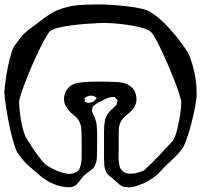

<svg xmlns="http://www.w3.org/2000/svg" viewBox="-86 -776 891 850"><g transform="rotate(90 359.0 -351.5)"><path d="M632 -367H513Q491 -367 468.5 -371Q446 -375 429 -391Q423 -396 417.5 -402.5Q412 -409 406 -414Q403 -419 398 -422L388 -425Q386 -425 382.5 -426.5Q379 -428 377 -427Q376 -427 374.5 -424.5Q373 -422 372 -421Q371 -420 368 -417.5Q365 -415 364 -413Q363 -410 364 -405Q365 -400 365 -397Q365 -393 367 -388.5Q369 -384 370 -379Q375 -368 380.5 -357.5Q386 -347 392 -336Q394 -332 396.5 -329.5Q399 -327 401 -323Q403 -322 404 -320Q405 -318 406 -317Q408 -316 411 -316Q414 -316 415 -316Q417 -315 420.5 -314Q424 -313 426 -314Q429 -314 432 -315.5Q435 -317 437 -318Q445 -321 452.5 -324.5Q460 -328 468 -330Q478 -334 489 -334.5Q500 -335 510 -336Q533 -337 556 -336.5Q579 -336 601 -336Q615 -336 631 -335.5Q647 -335 660 -330Q677 -324 686 -311.5Q695 -299 705 -286Q713 -276 723.5 -268.5Q734 -261 744 -252L754 -243Q762 -232 763 -218.5Q764 -205 762 -192Q760 -173 753 -154Q746 -135 736 -118Q727 -102 715 -87.5Q703 -73 691 -59Q675 -40 657.5 -22Q640 -4 619 10Q610 19 581.5 28.5Q553 38 515.5 46.5Q478 55 440.5 61.5Q403 68 374.5 71.5Q346 75 337 74Q326 73 297 69.5Q268 66 233 59Q198 52 169 43Q140 34 129 23Q116 14 103 4Q90 -6 79 -18Q66 -33 54 -49.5Q42 -66 30 -82Q12 -104 -2 -126Q-26 -163 -35 -208Q-40 -223 -42.5 -252Q-45 -281 -45.5 -310Q-46 -339 -46 -354Q-46 -365 -44 -396.5Q-42 -428 -38 -466Q-34 -504 -26.5 -535.5Q-19 -567 -8 -578Q6 -601 26.5 -623Q47 -645 69 -664Q92 -685 119 -705Q146 -725 168 -739Q191 -750 219 -758Q247 -766 269 -770Q291 -774 313 -775.5Q335 -777 357 -777Q366 -777 390.5 -773Q415 -769 446.5 -762Q478 -755 509 -746Q540 -737 564.5 -727.5Q589 -718 598 -709Q616 -696 631 -679.5Q646 -663 662 -647Q674 -634 687 -622.5Q700 -611 711 -598Q725 -581 736.5 -561Q748 -541 755 -519Q760 -506 762.5 -492.5Q765 -479 763 -465Q762 -463 762.5 -460Q763 -457 762 -455Q758 -442 747.5 -431Q737 -420 728 -409Q720 -399 711.5 -389Q703 -379 690 -374Q678 -369 663 -368Q648 -367 632 -367ZM561 -268Q539 -268 510 -267Q481 -266 459 -249Q451 -242 444.5 -233.5Q438 -225 430 -217Q419 -206 404.5 -198Q390 -190 374 -190Q352 -189 332.5 -202Q313 -215 305 -237Q301 -249 299.5 -262.5Q298 -276 297 -289Q296 -306 296 -324Q296 -342 296 -359Q296 -370 296 -381Q296 -392 297 -402Q297 -420 299 -439Q301 -458 310 -474Q318 -489 331 -498Q336 -502 341 -504Q346 -506 353 -508Q390 -518 420 -493Q428 -486 435 -477.5Q442 -469 449 -461Q464 -444 483 -437Q495 -433 508 -432.5Q521 -432 534 -432H598Q613 -432 628.5 -431.5Q644 -431 659 -434Q663 -435 667 -435.5Q671 -436 675 -437Q697 -447 702 -470Q703 -473 703 -476.5Q703 -480 703 -484Q704 -499 699.5 -514.5Q695 -530 689 -544Q679 -555 661.5 -573Q644 -591 624 -610Q604 -629 585.5 -646Q567 -663 556 -673Q534 -685 503 -692Q472 -699 449 -703Q420 -708 391 -709Q382 -710 350.5 -700Q319 -690 276.5 -673Q234 -656 191.5 -637Q149 -618 117.5 -601.5Q86 -585 77 -576Q66 -565 58 -536.5Q50 -508 45 -474Q40 -440 38 -411.5Q36 -383 36 -372Q36 -363 37 -338.5Q38 -314 40.5 -282Q43 -250 47.5 -217.5Q52 -185 58.5 -160.5Q65 -136 74 -127Q83 -118 114.5 -101Q146 -84 188.5 -64.5Q231 -45 273.5 -28Q316 -11 347.5 -0.5Q379 10 388 9Q402 8 416.5 7Q431 6 444 4Q467 1 492 -4.5Q517 -10 539 -19Q554 -28 577.5 -43Q601 -58 624.5 -75.5Q648 -93 663 -108Q672 -121 679 -134.5Q686 -148 692 -162Q699 -179 703 -201Q707 -223 698 -240Q697 -242 695.5 -245.5Q694 -249 692 -250Q686 -257 677 -260.5Q668 -264 659 -265Q651 -267 641.5 -267.5Q632 -268 622 -268ZM359 -298 365 -286Q366 -285 366.5 -283.5Q367 -282 368 -281Q369 -280 372 -281Q375 -282 376 -282Q378 -282 381 -282Q384 -282 385 -283Q387 -284 386.5 -285.5Q386 -287 387 -288Q388 -291 389 -295Q390 -299 390 -302Q390 -304 389 -306Q388 -308 388 -309Q387 -312 386 -316Q385 -320 383 -322Q382 -324 379 -326Q376 -328 374 -330Q373 -330 371 -332.5Q369 -335 368 -335Q367 -335 365.5 -332Q364 -329 364 -329Q363 -327 361 -324Q359 -321 359 -319Q358 -315 358 -310Q358 -305 359 -298Z"/></g></svg>

Font: Rubik Vinyl
Style: Regular
Weight: 400
Designer: Hubert and Fischer, NaN
Foundry: Hubert and Fischer, NaN
Version: Version 2.200